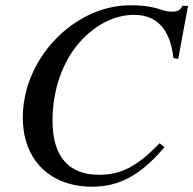

<svg xmlns="http://www.w3.org/2000/svg" viewBox="-20 -686 729 724"><path d="M689 -664H668C660 -648 650 -642 630 -642C621 -642 609 -642 589 -649C547 -664 505 -666 472 -666C393 -666 317 -639 253 -593C143 -515 66 -384 66 -243C66 -78 174 18 327 18C430 18 510 -25 600 -131L582 -146C495 -56 435 -27 353 -27C242 -27 178 -92 178 -232C178 -342 214 -456 286 -533C341 -592 411 -630 485 -630C573 -630 622 -574 634 -467L652 -464Z"/></svg>

Font: STIXGeneral
Style: Italic
Weight: 400
Italic angle: -16.33°
Designer: MicroPress Inc., with final additions and corrections provided by Coen Hoffman, Elsevier (retired)
Version: Version 1.1.0